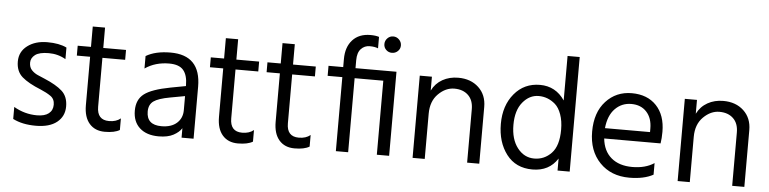

<svg xmlns="http://www.w3.org/2000/svg" viewBox="-48 -1044 5293 1322"><g transform="rotate(5 2598.5 -382.5)"><path d="M388.7 -524.4V-444.3Q335.9 -475.6 271 -475.6Q206.1 -475.6 177.2 -453.6Q148.4 -431.6 148.4 -399.4Q148.4 -367.2 166.5 -348.1Q184.6 -329.1 208 -318.8Q231.4 -308.6 256.8 -297.9Q338.9 -263.7 380.4 -226.1Q421.9 -188.5 421.9 -120.1Q421.9 -51.8 370.6 -10.7Q319.3 30.3 225.1 30.3Q130.9 30.3 66.4 -2.9V-85.9Q141.6 -42 226.6 -42Q280.3 -42 308.1 -64Q335.9 -85.9 335.9 -125Q335.9 -164.1 307.1 -184.1Q278.3 -204.1 238.3 -220.7Q150.4 -255.9 106.9 -293.9Q63.5 -332 63.5 -399.9Q63.5 -467.8 117.7 -508.8Q171.9 -549.8 254.9 -549.8Q337.9 -549.8 388.7 -524.4Z M464.8 -475.6V-543.9H556.6V-684.6H641.6V-543.9H798.8V-475.6H641.6V-137.7Q641.6 -45.9 724.6 -45.9Q774.4 -45.9 804.7 -71.3V8.8Q769.5 30.3 701.7 30.3Q633.8 30.3 595.2 -14.2Q556.6 -58.6 556.6 -140.6V-475.6Z M1127 -312.5 1231.4 -332V-336.9Q1231.4 -406.2 1202.1 -441.4Q1172.9 -476.6 1103.5 -476.6Q1007.8 -476.6 936.5 -427.7V-513.7Q1002 -552.7 1106.4 -552.7Q1315.4 -552.7 1315.4 -335V24.4H1232.4V-41Q1214.8 -12.7 1175.8 8.3Q1136.7 29.3 1074.2 29.3Q990.2 29.3 942.9 -13.7Q895.5 -56.6 895.5 -133.3Q895.5 -210 946.8 -249Q998 -288.1 1127 -312.5ZM984.4 -134.8Q984.4 -42 1086.9 -42Q1155.3 -42 1193.4 -76.2Q1231.4 -110.4 1231.4 -165V-262.7L1129.9 -244.1Q1048.8 -229.5 1016.6 -206.1Q984.4 -182.6 984.4 -134.8Z M1384.8 -475.6V-543.9H1476.6V-684.6H1561.5V-543.9H1718.8V-475.6H1561.5V-137.7Q1561.5 -45.9 1644.5 -45.9Q1694.3 -45.9 1724.6 -71.3V8.8Q1689.5 30.3 1621.6 30.3Q1553.7 30.3 1515.1 -14.2Q1476.6 -58.6 1476.6 -140.6V-475.6Z M1776.4 -475.6V-543.9H1868.2V-684.6H1953.1V-543.9H2110.4V-475.6H1953.1V-137.7Q1953.1 -45.9 2036.1 -45.9Q2085.9 -45.9 2116.2 -71.3V8.8Q2081.1 30.3 2013.2 30.3Q1945.3 30.3 1906.7 -14.2Q1868.2 -58.6 1868.2 -140.6V-475.6Z M2197.3 -487.3V-556.6H2298.8V-612.3Q2298.8 -695.3 2343.3 -744.1Q2387.7 -793 2466.8 -793Q2502.9 -793 2526.4 -785.2V-706.1Q2503.9 -715.8 2468.3 -715.8Q2432.6 -715.8 2408.2 -689.9Q2383.8 -664.1 2383.8 -611.3V-556.6H2667V24.4H2582V-487.3H2383.8V24.4H2298.8V-487.3ZM2584 -699.7Q2567.4 -715.8 2567.4 -739.3Q2567.4 -762.7 2584 -779.8Q2600.6 -796.9 2624 -796.9Q2647.5 -796.9 2664.6 -779.8Q2681.6 -762.7 2681.6 -739.3Q2681.6 -715.8 2664.6 -699.7Q2647.5 -683.6 2624 -683.6Q2600.6 -683.6 2584 -699.7Z M2829.1 24.4V-543.9H2913.1V-448.2Q2938.5 -499 2986.3 -525.9Q3034.2 -552.7 3094.7 -552.7Q3181.6 -552.7 3235.8 -502Q3290 -451.2 3290 -368.2V24.4H3206.1V-344.7Q3206.1 -407.2 3170.4 -441.4Q3134.8 -475.6 3074.7 -475.6Q3014.6 -475.6 2963.9 -425.3Q2913.1 -375 2913.1 -288.1V24.4Z M3831.1 -460V-767.6H3915V24.4H3831.1V-58.6Q3773.4 32.2 3657.7 32.2Q3542 32.2 3478 -51.8Q3414.1 -135.7 3414.1 -262.2Q3414.1 -388.7 3482.4 -470.7Q3550.8 -552.7 3659.7 -552.7Q3768.6 -552.7 3831.1 -460ZM3831.1 -257.8Q3831.1 -318.4 3814.9 -363.3Q3798.8 -408.2 3772.5 -431.6Q3721.7 -475.6 3657.7 -475.6Q3593.8 -475.6 3547.4 -419.4Q3501 -363.3 3501 -263.2Q3501 -163.1 3547.4 -103.5Q3593.8 -43.9 3663.6 -43.9Q3733.4 -43.9 3782.2 -95.2Q3831.1 -146.5 3831.1 -257.8Z M4527.3 -303.7Q4527.3 -258.8 4521.5 -223.6H4131.8Q4140.6 -137.7 4195.3 -91.3Q4250 -44.9 4340.8 -44.9Q4431.6 -44.9 4492.2 -85V-4.9Q4427.7 30.3 4327.1 30.3Q4200.2 30.3 4122.6 -50.3Q4044.9 -130.9 4044.9 -263.7Q4044.9 -396.5 4115.7 -473.6Q4186.5 -550.8 4294.4 -550.8Q4402.3 -550.8 4464.8 -484.9Q4527.3 -418.9 4527.3 -303.7ZM4130.9 -294.9H4442.4V-319.3Q4442.4 -391.6 4403.3 -434.1Q4364.3 -476.6 4297.9 -476.6Q4231.4 -476.6 4185.5 -429.7Q4139.6 -382.8 4130.9 -294.9Z M4661.1 24.4V-543.9H4745.1V-448.2Q4770.5 -499 4818.4 -525.9Q4866.2 -552.7 4926.8 -552.7Q5013.7 -552.7 5067.9 -502Q5122.1 -451.2 5122.1 -368.2V24.4H5038.1V-344.7Q5038.1 -407.2 5002.4 -441.4Q4966.8 -475.6 4906.7 -475.6Q4846.7 -475.6 4795.9 -425.3Q4745.1 -375 4745.1 -288.1V24.4Z"/></g></svg>

Font: GenEi M Gothic v2 Regular
Style: Regular
Weight: 400
Version: Version 2.0